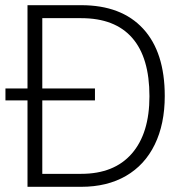

<svg xmlns="http://www.w3.org/2000/svg" viewBox="-20 -720 712 740"><path d="M615 -350Q615 -242 576.5 -163Q538 -84 465.5 -42Q393 0 293 0H86V-333H1V-379H86V-700H293Q448 -700 531.5 -609.5Q615 -519 615 -350ZM556 -349Q556 -498 489.5 -574Q423 -650 293 -650H143V-379H346V-333H143V-50H293Q420 -50 488 -128Q556 -206 556 -349Z"/></svg>

Font: Krub Light
Style: Regular
Weight: 300
Designer: Ekaluck Peanpanawate
Foundry: Cadson Demak Co.,Ltd.
Version: Version 1.000; ttfautohint (v1.6)